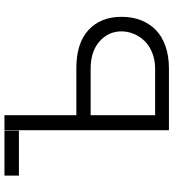

<svg xmlns="http://www.w3.org/2000/svg" viewBox="21 -788 767 849"><g transform="rotate(-90 404.5 -363.5)"><path d="M319.6 -409.4H525.9Q637.1 -409.8 695.8 -356.2Q754.6 -302.6 754.6 -208.8Q754.6 -162.3 739.9 -124.3Q725.1 -86.3 696.9 -58.4Q668.7 -30.5 625 -15.3Q581.3 0 525.9 0H253.2V-727.3H319.6ZM319.6 -346.2V-61.1H525.9Q563.9 -61.1 595.7 -73.9Q627.5 -86.6 647.7 -107.6Q668 -128.6 679.2 -155.2Q690.3 -181.8 690.3 -210.2Q690 -267.8 646 -306.8Q601.9 -345.9 525.9 -346.2ZM52.6 -663.4V-727.3H251.4V-663.4Z"/></g></svg>

Font: Inter Light BETA
Style: Regular
Weight: 300
Designer: Rasmus Andersson
Foundry: rsms
Version: Version 3.011;git-f93a4a705